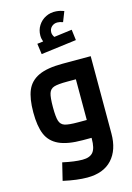

<svg xmlns="http://www.w3.org/2000/svg" viewBox="-159 -944 870 1267"><g transform="rotate(-15 276.0 -310.5)"><path d="M502 -522V6Q502 118 443.5 182Q385 246 274 246Q205 246 110 225L139 106Q220 124 274 124Q324 124 346 97.5Q368 71 368 6V0H309Q204 0 145.5 -27.5Q87 -55 63.5 -111Q40 -167 40 -261Q40 -355 63.5 -411Q87 -467 145.5 -494.5Q204 -522 309 -522ZM368 -122V-400H309Q245 -400 218.5 -391.5Q192 -383 183 -355.5Q174 -328 174 -261Q174 -194 183 -166.5Q192 -139 218.5 -130.5Q245 -122 309 -122ZM435 -650 193 -619 183 -692 224 -697Q216 -718 216 -739Q216 -777 235.5 -807.5Q255 -838 287.5 -854Q320 -870 358 -867Q385 -865 411 -855L384 -786Q363 -794 346 -794Q323 -794 307 -779Q291 -764 291 -740Q291 -724 303 -707L426 -723Z"/></g></svg>

Font: Cairo
Style: Bold
Weight: 700
Designer: Mohamed Gaber
Foundry: Kief Type Foundry
Version: Version 2.100